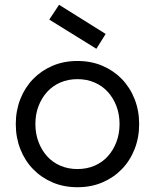

<svg xmlns="http://www.w3.org/2000/svg" viewBox="-20 -769 648 803"><path d="M304 14Q247 14 200 -6Q153 -26 118.5 -61.5Q84 -97 65 -145.5Q46 -194 46 -250Q46 -306 65 -354.5Q84 -403 118.5 -438.5Q153 -474 200 -494Q247 -514 304 -514Q361 -514 408 -494Q455 -474 489.5 -438.5Q524 -403 543 -354.5Q562 -306 562 -250Q562 -194 543 -145.5Q524 -97 489.5 -61.5Q455 -26 408 -6Q361 14 304 14ZM304 -62Q343 -62 375.5 -76Q408 -90 431 -115.5Q454 -141 467 -175.5Q480 -210 480 -250Q480 -291 467 -325Q454 -359 431 -384.5Q408 -410 375.5 -424Q343 -438 304 -438Q265 -438 232.5 -424Q200 -410 177 -384.5Q154 -359 141 -325Q128 -291 128 -250Q128 -210 141 -175.5Q154 -141 177 -115.5Q200 -90 232.5 -76Q265 -62 304 -62ZM186 -687 227 -749 422 -627 383 -565Z"/></svg>

Font: NT Somic
Style: Regular
Weight: 400
Designer: Ravid Balaliev — lead type designer, mastering
Michael Voronin — secret advisor, marketing
Ivan Kovalenko — best boy
Foundry: NT Type
Version: Version 0.7